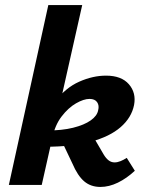

<svg xmlns="http://www.w3.org/2000/svg" viewBox="-20 -731 581 759"><path d="M15 0 171 -711H305L145 0ZM377 8Q339 8 313 -14Q287 -36 266 -85L218 -186L341 -204L390 -120Q399 -105 409.5 -97Q420 -89 433 -89Q444 -89 456.5 -94Q469 -99 481 -107L513 -56Q481 -26 446 -9Q411 8 377 8ZM163 -151V-215Q225 -215 269 -226Q313 -237 338.5 -255Q364 -273 368 -295Q373 -314 364 -327Q355 -340 334 -340Q311 -340 280.5 -322.5Q250 -305 223.5 -270.5Q197 -236 186 -183H138Q156 -274 197.5 -329Q239 -384 293 -408Q347 -432 399 -432Q460 -432 489.5 -398Q519 -364 510 -316Q500 -266 457 -228.5Q414 -191 339.5 -171Q265 -151 163 -151Z"/></svg>

Font: Ysabeau Office ExtraBold
Style: Italic
Weight: 800
Italic angle: -12°
Designer: Christian Thalmann (Catharsis Fonts)
Version: Version 2.001;gftools[0.9.30]; featfreeze: tnum,lnum,ss02